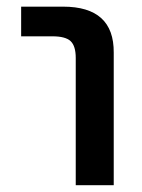

<svg xmlns="http://www.w3.org/2000/svg" viewBox="-20 -542 416 563"><path d="M42 -435.5V-522.5H165Q314.5 -522.5 313.5 -387.7V1H202.1V-372.1Q202.1 -407.2 187 -421.4Q171.9 -435.5 133.8 -435.5Z"/></svg>

Font: Gen Shin Gothic Medium
Style: Regular
Weight: 500
Designer: [Source Han Sans]
Ryoko NISHIZUKA  (kana & ideographs); Paul D. Hunt (Latin, Greek & Cyrillic); Wenlong ZHANG  (bopomofo
Version: Version 1.002.20150607